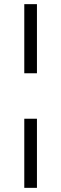

<svg xmlns="http://www.w3.org/2000/svg" viewBox="-20 -725 294 925"><path d="M97 -372V-705H158V-372ZM97 180V-153H158V180Z"/></svg>

Font: Nunito Sans 12pt Light
Style: Regular
Weight: 300
Designer: Vernon Adams
Foundry: Vernon Adams
Version: Version 3.101;gftools[0.9.27]